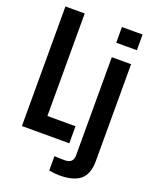

<svg xmlns="http://www.w3.org/2000/svg" viewBox="-180 -898 961 1207"><g transform="rotate(20 300.0 -294.5)"><path d="M43 0V-800H172V-114H360V0ZM421 -695V-800H559V-695ZM300 204V108Q313 109 334 109.5Q355 110 370 110Q426 110 426 57V-600H555V47Q555 135 509.5 173Q464 211 370 211Q354 211 335.5 209Q317 207 300 204Z"/></g></svg>

Font: Big Shoulders Display ExtraBold
Style: Regular
Weight: 800
Designer: Patric King
Foundry: XO Type Co
Version: Version 1.000; ttfautohint (v1.8.2)